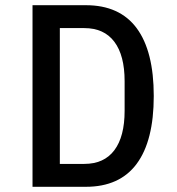

<svg xmlns="http://www.w3.org/2000/svg" viewBox="-20 -718 680 738"><path d="M105 -698H310Q440 -698 505.5 -609.5Q571 -521 571 -349Q571 -177 505.5 -88.5Q440 0 310 0H105ZM304 -88Q380 -88 419.5 -140.5Q459 -193 459 -292V-406Q459 -505 419.5 -557.5Q380 -610 304 -610H210V-88Z"/></svg>

Font: Writer Medium
Style: Regular
Weight: 500
Monospace: yes
Designer: Mike Abbink, Paul van der Laan, Pieter van Rosmalen
Foundry: Bold Monday
Version: Version 2.001 2020